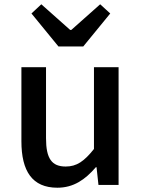

<svg xmlns="http://www.w3.org/2000/svg" viewBox="-20 -864 660 897"><path d="M248 13C324 13 378 -25 428 -83H431L440 0H534V-550H419V-168C373 -110 338 -86 287 -86C222 -86 195 -123 195 -218V-550H80V-204C80 -64 131 13 248 13ZM253 -647H369L495 -801L448 -844L313 -724H308L173 -844L127 -801Z"/></svg>

Font: Noto Sans T Chinese Medium
Style: Regular
Weight: 500
Designer: Ryoko NISHIZUKA (kana & ideographs); Paul D. Hunt (Latin, Greek & Cyrillic); Wenlong ZHANG (bopomofo); Sandoll Communica
Foundry: Adobe Systems Incorporated
Version: Version 1.000;PS 1;hotconv 1.0.78;makeotf.lib2.5.61930